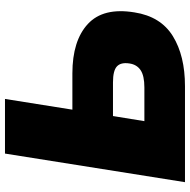

<svg xmlns="http://www.w3.org/2000/svg" viewBox="-16 -728 745 752"><g transform="rotate(-90 356.0 -352.5)"><path d="M18 0 130 -705H344L302 -441H444Q572 -441 637.5 -380.5Q703 -320 683 -198Q667 -95 590 -47.5Q513 0 394 0ZM257 -159H389Q435 -159 457 -174Q479 -189 483 -218Q488 -251 471.5 -266.5Q455 -282 409 -282H277Z"/></g></svg>

Font: Winston Black
Style: Italic
Weight: 900
Italic angle: -9°
Designer: Original fonts by Vernon Adams / Changes by Cristiano Sobral
Foundry: VOriginal fonts by Vernon Adams / Changes by Cristiano Sobral
Version: Version 2.503;July 17, 2020;FontCreator 13.0.0.2655 64-bit